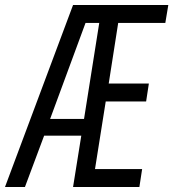

<svg xmlns="http://www.w3.org/2000/svg" viewBox="-33 -750 695 770"><path d="M67 0H-13L260 -730H642L630 -658H441L403 -415H564L553 -343H391L348 -72H537L526 0H260L293 -206H144ZM310 -658 168 -273H304L365 -658Z"/></svg>

Font: JetBrains Mono Semi Light
Style: Italic
Weight: 350
Italic angle: -9°
Monospace: yes
Designer: Philipp Nurullin, Konstantin Bulenkov
Foundry: JetBrains
Version: 2.002